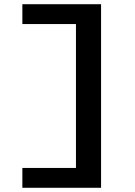

<svg xmlns="http://www.w3.org/2000/svg" viewBox="-20 -690 640 910"><path d="M459 200V-670H86V-576H340V106H86V200Z"/></svg>

Font: LT Wave Mono Medium
Style: Regular
Weight: 500
Designer: Daniel Lyons
Version: Version 2.5 (Glyphs App)